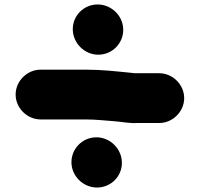

<svg xmlns="http://www.w3.org/2000/svg" viewBox="-20 -729 894 860"><path d="M300 -2.5C300 59.3 352.3 111 414.5 111C476 111 526 62 526 0.5C526 -61.5 474.3 -114 411.5 -114C350 -114 300 -64 300 -2.5ZM306 -598.5C306 -536.5 357.7 -484 420.5 -484C482 -484 532 -534 532 -595.5C532 -657.3 479.7 -709 417.5 -709C356 -709 306 -660 306 -598.5ZM162 -194H366C409.7 -194 453 -188.6 492 -186C528 -183.4 556.6 -176.1 593 -178H693C753.5 -178 805 -229.1 805 -289.5C805 -349.9 753.5 -401 693 -401H584L566 -403C502.5 -409.3 436.4 -417 366 -417H162C101.5 -417 50 -365.9 50 -305.5C50 -245.1 101.5 -194 162 -194Z"/></svg>

Font: Smoothie
Style: Blk
Weight: 900
Foundry: Cannot Into Space Fonts
Version: Version 0.8